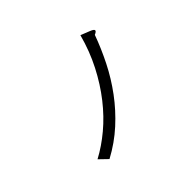

<svg xmlns="http://www.w3.org/2000/svg" viewBox="-135 -945 1269 1269"><g transform="rotate(-45 500.0 -310.5)"><path d="M711 -668Q749 -653 776.5 -642Q804 -631 803 -621Q803 -612 780 -602Q746 -508 699 -414.5Q652 -321 589 -236Q526 -151 446.5 -78.5Q367 -6 268 47L211 -8Q290 -50 366 -113.5Q442 -177 508 -261Q574 -345 626.5 -447Q679 -549 711 -668Z"/></g></svg>

Font: D2Coding ligature
Style: Regular
Weight: 400
Monospace: yes
Designer: Yong-Rak Park; Jeong-Hwan Yoon; Sang-Min Lee;
Foundry: NHN Corporation
Version: Version 1.3.2; Build 20180524